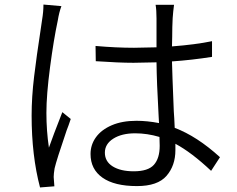

<svg xmlns="http://www.w3.org/2000/svg" viewBox="-20 -789 1040 844"><path d="M234 -699Q216 -615 200 -493.5Q184 -372 184 -293Q184 -214 195 -140Q212 -189 254 -296L291 -266Q280 -233 273 -216Q228 -84 220 -49Q216 -25 216 -11Q216 -9 219 30L156 35Q119 -105 119 -281Q119 -362 130 -453Q141 -544 158 -654L165 -702Q171 -737 171 -769L250 -762Q240 -736 234 -699ZM574 -203Q515 -203 478 -179.5Q441 -156 441 -118Q441 -79 475.5 -57.5Q510 -36 568 -36Q631 -36 656.5 -64.5Q682 -93 682 -148L681 -187Q627 -203 574 -203ZM739 -709Q737 -671 737 -628L736 -585Q840 -593 912 -608V-539Q823 -525 736 -519Q737 -470 744 -299Q746 -275 748 -227Q846 -190 947 -98L908 -38Q822 -119 751 -157V-129Q751 -61 712 -16Q673 29 582 29Q483 29 430.5 -8Q378 -45 378 -112Q378 -153 402 -186Q426 -219 471.5 -238.5Q517 -258 580 -258Q627 -258 679 -248L677 -285Q669 -427 668 -515L567 -513Q503 -513 401 -520L400 -587Q491 -579 569 -579L668 -581V-707Q668 -745 664 -768H745Q741 -738 739 -709Z"/></svg>

Font: Sinter Normal
Style: Regular
Weight: 350
Foundry: Adobe & rsms
Version: Version 1.000